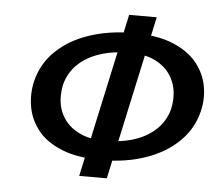

<svg xmlns="http://www.w3.org/2000/svg" viewBox="-50 -724 915 790"><g transform="rotate(5 408.0 -329.0)"><path d="M392 -63Q292 -63 226.5 -89.5Q161 -116 126.5 -160Q92 -204 83 -256.5Q74 -309 86 -361Q104 -436 159 -488.5Q214 -541 295.5 -568Q377 -595 474 -595Q575 -595 640 -568Q705 -541 740 -497Q775 -453 784 -400.5Q793 -348 780 -297Q762 -224 707.5 -171.5Q653 -119 572 -91Q491 -63 392 -63ZM395 -143Q467 -143 521.5 -161.5Q576 -180 611 -215Q646 -250 658 -298Q671 -361 651.5 -409.5Q632 -458 585.5 -485.5Q539 -513 469 -513Q399 -513 344.5 -495Q290 -477 254.5 -442.5Q219 -408 206 -358Q193 -294 213 -245.5Q233 -197 280.5 -170Q328 -143 395 -143ZM305 10 452 -668H566L419 10Z"/></g></svg>

Font: Ysabeau Office
Style: Bold Italic
Weight: 700
Italic angle: -12°
Designer: Christian Thalmann (Catharsis Fonts)
Version: Version 2.001;gftools[0.9.30]; featfreeze: tnum,lnum,ss02